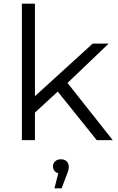

<svg xmlns="http://www.w3.org/2000/svg" viewBox="-20 -762 641 1044"><path d="M99 0V-742H170V-239L484 -525H571L347 -311L593 0H506L294 -264L170 -150V0ZM297 180Q287 178 280 171Q268 160 268 143Q268 126 280 115Q292 104 311 104Q331 104 342.5 115.5Q354 127 354 143Q354 153 351.5 164Q349 175 343 188L315 262H276Z"/></svg>

Font: Modern
Style: Small
Weight: 400
Designer: Julieta Ulanovsky
Foundry: Julieta Ulanovsky
Version: Version 8.000